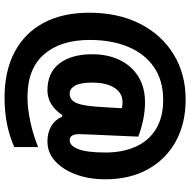

<svg xmlns="http://www.w3.org/2000/svg" viewBox="-16 -747 838 846"><g transform="rotate(90 403.0 -324.0)"><path d="M770 -369Q770 -298 749 -240.5Q728 -183 690.5 -148.5Q653 -114 603 -114Q565 -114 536.5 -130.5Q508 -147 494 -179H487Q443 -114 378 -114Q300 -114 259.5 -167Q219 -220 219 -312Q219 -379 244 -431.5Q269 -484 316.5 -514Q364 -544 431 -544Q469 -544 509.5 -535.5Q550 -527 582 -514L573 -308Q573 -296 572 -282Q571 -268 571 -254Q571 -212 598 -212Q622 -212 637 -250Q652 -288 652 -370Q652 -445 626.5 -502.5Q601 -560 549 -592Q497 -624 420 -624Q335 -624 276 -583.5Q217 -543 186.5 -470Q156 -397 156 -300Q156 -172 219.5 -99Q283 -26 408 -26Q457 -26 515.5 -38.5Q574 -51 628 -73V32Q532 75 411 75Q292 75 208 30Q124 -15 80 -98.5Q36 -182 36 -298Q36 -425 84 -520.5Q132 -616 218.5 -669.5Q305 -723 419 -723Q524 -723 603 -679.5Q682 -636 726 -556.5Q770 -477 770 -369ZM344 -312Q344 -259 357.5 -235.5Q371 -212 393 -212Q422 -212 435 -244.5Q448 -277 452 -360L457 -442Q443 -445 431 -445Q389 -445 366.5 -408.5Q344 -372 344 -312Z"/></g></svg>

Font: Noto Sans Gurmukhi UI Condensed Black
Style: Regular
Weight: 900
Width: 3
Designer: Jelle Bosma - Monotype Design Team
Foundry: Monotype Imaging Inc.
Version: Version 2.004; ttfautohint (v1.8.4.7-5d5b)